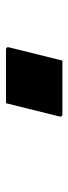

<svg xmlns="http://www.w3.org/2000/svg" viewBox="186 -405 228 640"><g transform="rotate(90 300.0 -85.0)"><path d="M324 9H146Q135 9 138 -2L182 -179H360Q371 -179 368 -168Z"/></g></svg>

Font: Recursive Mn Lnr St
Style: Bold Italic
Weight: 700
Italic angle: -15°
Monospace: yes
Version: Version 1.079;hotconv 1.0.112;makeotfexe 2.5.65598; ttfautoh